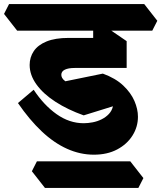

<svg xmlns="http://www.w3.org/2000/svg" viewBox="-85 -690 800 952"><path d="M138 242 73 159 98 110H561L626 193L601 242ZM380 77Q313 77 248 48Q183 19 122 -38.5Q61 -96 4 -179L82 -245Q132 -169 195.5 -124Q259 -79 330 -79Q351 -79 374.5 -83.5Q398 -88 419 -98.5Q440 -109 455 -125Q470 -141 475 -163L330 -118Q251 -146 190.5 -185Q130 -224 96 -271Q62 -318 62 -368Q62 -406 82.5 -436.5Q103 -467 146 -484.5Q189 -502 255 -502H444L543 -353H285Q254 -353 236.5 -344.5Q219 -336 219 -319Q219 -312 223 -304Q227 -296 239 -287L425 -325Q488 -302 526 -266Q564 -230 581.5 -189.5Q599 -149 599 -111Q599 -61 572 -18Q545 25 496 51Q447 77 380 77ZM0 -538 -65 -621 -40 -670H630L695 -587L670 -538ZM543 -353 377 -371V-599L423 -568L543 -486Z"/></svg>

Font: Eczar ExtraBold
Style: Regular
Weight: 800
Designer: Vaibhav Singh
Foundry: Rosetta Type Foundry
Version: Version 2.000